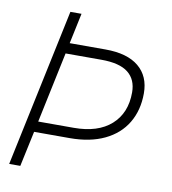

<svg xmlns="http://www.w3.org/2000/svg" viewBox="-80 -780 761 850"><g transform="rotate(10 300.0 -355.0)"><path d="M18 0 168 -710H218L189 -573H350Q448 -573 499.5 -530.5Q551 -488 551 -411Q551 -335 517 -278Q483 -221 418 -190Q353 -159 262 -159H102L68 0ZM340 -525H179L112 -207H272Q380 -207 439.5 -260Q499 -313 499 -406Q499 -464 460.5 -494.5Q422 -525 340 -525Z"/></g></svg>

Font: Geist Mono ExtraLight
Style: Italic
Weight: 200
Italic angle: -12°
Monospace: yes
Designer: Basement.studio, Andrés Briganti, Mateo Zaragoza
Foundry: Basement.studio, Vercel, Andrés Briganti, Guido Ferreyra, Mateo Zaragoza
Version: Version 1.500; ttfautohint (v1.8.4.7-5d5b)